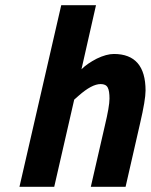

<svg xmlns="http://www.w3.org/2000/svg" viewBox="-20 -720 581 740"><path d="M419 -512C400 -512 378 -506 353 -494C328 -481 309 -468 294 -453C294 -453 350 -700 350 -700C350 -700 216 -700 216 -700C216 -700 55 0 55 0C55 0 189 0 189 0C189 0 266 -336 266 -336C266 -336 283 -351 283 -351C283 -351 283 -351 283 -351C317 -381 345 -396 368 -396C368 -396 368 -396 368 -396C381 -396 390 -392 395 -383C400 -374 402 -359 402 -340C402 -320 396 -285 384 -235C384 -235 330 0 330 0C330 0 464 0 464 0C464 0 520 -245 520 -245C520 -245 520 -245 520 -245C534 -305 541 -347 541 -371C541 -371 541 -371 541 -371C541 -465 500 -512 419 -512C419 -512 419 -512 419 -512Z"/></svg>

Font: My Font
Style: Bold Italic
Weight: 500
Version: Version 0.001